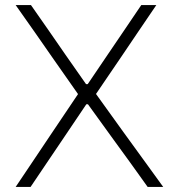

<svg xmlns="http://www.w3.org/2000/svg" viewBox="-20 -733 702 753"><path d="M41.5 0Q73.5 -47.5 106.5 -96.8Q139.5 -146 176 -200.5L286 -364L191 -499.5Q155.5 -550 120 -601.5Q84 -652.5 41.5 -713H101.5Q137.5 -661.5 172 -612Q206 -562.5 237 -518L317.5 -403H324L402.5 -519Q433 -564 467 -614Q500.5 -663.5 534 -713H593Q555.5 -657.5 521 -607Q486.5 -556.5 457.5 -513L356.5 -364.5L461.5 -218.5Q503 -161.5 541 -109Q579 -56.5 620 0H559Q522.5 -51 489.5 -97Q456 -142.5 425.5 -185L325 -324H318.5L224.5 -184.5Q194 -139.5 164.2 -95.2Q134.5 -51 100 0Z"/></svg>

Font: Heraclito ExtraLight
Style: Regular
Weight: 200
Designer: Kostas Bartsokas (font) & Cristiano Sobral (main changes)
Foundry: Kostas Bartsokas (font) & Cristiano Sobral (main changes)
Version: Version 1.00;July 8, 2020;FontCreator 13.0.0.2655 64-bit